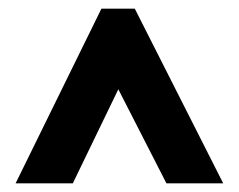

<svg xmlns="http://www.w3.org/2000/svg" viewBox="-20 -786 551 443"><path d="M16 -363H148L253 -580L364 -363H495L291 -766H214Z"/></svg>

Font: Noto Sans Tamil UI ExtraCondensed ExtraBold
Style: Regular
Weight: 800
Width: 2
Designer: Jelle Bosma - Monotype Design Team
Foundry: Monotype Imaging Inc.
Version: Version 2.004